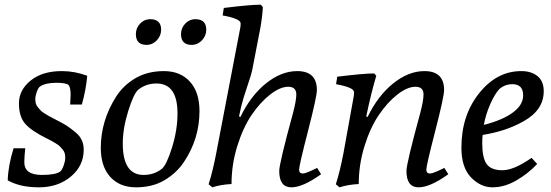

<svg xmlns="http://www.w3.org/2000/svg" viewBox="-20 -792 2355 821"><path d="M280 -345 282 -385Q282 -418 273.5 -428Q265 -438 220 -438Q175 -438 151 -422Q143 -416 137 -398.5Q131 -381 131 -369Q131 -357 133.5 -348.5Q136 -340 143 -332Q150 -324 154.5 -319Q159 -314 172 -306Q185 -298 190.5 -295Q196 -292 212.5 -283.5Q229 -275 244 -267Q274 -251 306 -223.5Q338 -196 338 -152Q338 -83 283 -37Q228 9 146.5 9Q65 9 13 -21Q15 -84 38 -158H88Q84 -123 84 -98Q84 -44 159 -44Q219 -44 238 -59Q246 -66 252.5 -85Q259 -104 259 -116.5Q259 -129 256.5 -137.5Q254 -146 247 -153.5Q240 -161 236 -166Q232 -171 219 -178.5Q206 -186 201.5 -189Q197 -192 180 -200Q115 -232 88 -262.5Q61 -293 61 -350Q61 -407 111 -447.5Q161 -488 244 -488Q300 -488 353 -468Q348 -409 330 -345Z M800 -600Q754 -600 754 -646Q754 -672 772 -691Q790 -710 815 -710Q862 -710 862 -665Q862 -639 843.5 -619.5Q825 -600 800 -600ZM607 -600Q561 -600 561 -646Q561 -672 579 -691Q597 -710 622 -710Q669 -710 669 -665Q669 -639 650.5 -619.5Q632 -600 607 -600ZM411 -160Q411 -275 476 -378Q507 -427 559 -457.5Q611 -488 681 -488Q751 -488 792 -443Q833 -398 833 -317Q833 -199 767 -100Q735 -52 683.5 -21.5Q632 9 562 9Q492 9 451.5 -35.5Q411 -80 411 -160ZM505 -178Q505 -44 594 -44Q639 -44 672 -70Q692 -86 715.5 -161Q739 -236 739 -307Q739 -435 649 -435Q605 -435 572 -409Q552 -393 528.5 -318Q505 -243 505 -178Z M1226 9Q1174 9 1174 -61Q1174 -93 1233 -309Q1247 -362 1247 -388Q1247 -421 1212.5 -421Q1178 -421 1135.5 -388Q1093 -355 1056 -300.5Q1019 -246 994.5 -167Q970 -88 970 -5Q925 -3 888 9L872 -4Q890 -60 905 -139L1007 -671Q1009 -681 1009 -692Q1009 -712 932 -726L937 -758Q1050 -772 1095 -772L1104 -762Q1102 -721 1093 -671L1059 -495Q1055 -474 1037 -421.5Q1019 -369 1011 -335L1002 -294L1008 -292Q1052 -383 1117.5 -435.5Q1183 -488 1251 -488Q1335 -488 1335 -407Q1335 -379 1297 -231.5Q1259 -84 1259 -67Q1259 -50 1275 -50Q1288 -50 1336 -74L1353 -47Q1275 9 1226 9Z M1770 9Q1718 9 1718 -61Q1718 -93 1777 -309Q1791 -362 1791 -388Q1791 -421 1756.5 -421Q1722 -421 1679.5 -388Q1637 -355 1600 -300.5Q1563 -246 1538.5 -167Q1514 -88 1514 -5Q1469 -3 1432 9L1416 -4Q1434 -60 1449 -139L1492 -377Q1494 -387 1494 -398Q1494 -418 1417 -432L1422 -464Q1535 -478 1580 -478L1589 -468Q1567 -395 1546 -294L1552 -292Q1596 -383 1661.5 -435.5Q1727 -488 1795 -488Q1879 -488 1879 -407Q1879 -379 1841 -231.5Q1803 -84 1803 -67Q1803 -50 1819 -50Q1832 -50 1880 -74L1897 -47Q1819 9 1770 9Z M2253 -117 2277 -91Q2239 -50 2188 -20.5Q2137 9 2086 9Q2035 9 1994 -33.5Q1953 -76 1953 -161Q1953 -298 2028.5 -393Q2104 -488 2209 -488Q2252 -488 2278.5 -466.5Q2305 -445 2305 -402Q2305 -321 2218 -273Q2144 -231 2044 -215Q2042 -203 2042 -181Q2042 -117 2061 -90.5Q2080 -64 2128.5 -64Q2177 -64 2253 -117ZM2049 -258Q2128 -278 2172.5 -310.5Q2217 -343 2217 -384Q2217 -432 2171 -432Q2139 -432 2115 -411Q2096 -391 2076.5 -347Q2057 -303 2049 -258Z"/></svg>

Font: Poly
Style: Italic
Weight: 400
Italic angle: -10°
Designer: Nicolas Silva
Foundry: Jose Nicolas Silva Schwarzenberg
Version: Version 1.003